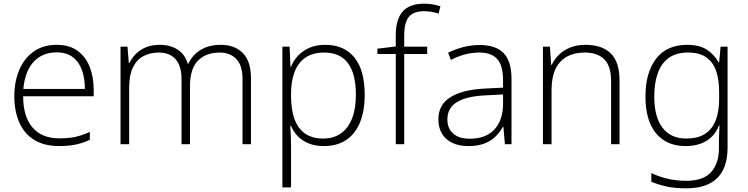

<svg xmlns="http://www.w3.org/2000/svg" viewBox="-20 -785 4069 1045"><path d="M289 -541Q357 -541 401.5 -509Q446 -477 468 -421.5Q490 -366 490 -295V-261H106Q106 -150 157 -91Q208 -32 303 -32Q352 -32 388 -39.5Q424 -47 469 -67V-24Q430 -6 391 2Q352 10 302 10Q221 10 166.5 -23.5Q112 -57 85 -118.5Q58 -180 58 -261Q58 -340 84.5 -403.5Q111 -467 162.5 -504Q214 -541 289 -541ZM288 -500Q211 -500 163.5 -449Q116 -398 107 -301H442Q442 -360 425.5 -405Q409 -450 375 -475Q341 -500 288 -500Z M1182 -541Q1257 -541 1301.5 -496.5Q1346 -452 1346 -357V0H1300V-355Q1300 -429 1266 -464Q1232 -499 1177 -499Q1101 -499 1057.5 -455Q1014 -411 1014 -315V0H968V-355Q968 -405 952.5 -437Q937 -469 909.5 -484Q882 -499 845 -499Q796 -499 759.5 -479Q723 -459 703 -417Q683 -375 683 -309V0H636V-531H674L681 -442H684Q697 -468 718.5 -490.5Q740 -513 772.5 -527Q805 -541 850 -541Q907 -541 947 -515Q987 -489 1002 -438H1005Q1027 -486 1072 -513.5Q1117 -541 1182 -541Z M1750 -541Q1853 -541 1909 -472Q1965 -403 1965 -269Q1965 -179 1938.5 -116.5Q1912 -54 1862.5 -22Q1813 10 1743 10Q1695 10 1659 -5Q1623 -20 1599.5 -45Q1576 -70 1564 -100H1560Q1562 -72 1563 -41.5Q1564 -11 1564 17V235H1517V-531H1556L1561 -422H1564Q1576 -453 1600.5 -480Q1625 -507 1662 -524Q1699 -541 1750 -541ZM1745 -499Q1684 -499 1644 -472.5Q1604 -446 1584 -395.5Q1564 -345 1564 -272V-264Q1564 -186 1584 -134Q1604 -82 1642.5 -56.5Q1681 -31 1739 -31Q1796 -31 1835.5 -59Q1875 -87 1896 -140Q1917 -193 1917 -269Q1917 -383 1874 -441Q1831 -499 1745 -499Z M2305 -491H2180V0H2134V-491H2034V-520L2134 -532V-592Q2134 -679 2171.5 -722Q2209 -765 2288 -765Q2315 -765 2336.5 -761Q2358 -757 2377 -751L2367 -711Q2349 -717 2328.5 -720.5Q2308 -724 2288 -724Q2231 -724 2205.5 -693.5Q2180 -663 2180 -592V-531H2305Z M2591 -540Q2678 -540 2721 -496Q2764 -452 2764 -355V0H2728L2720 -94H2717Q2700 -64 2675.5 -40.5Q2651 -17 2615.5 -3.5Q2580 10 2529 10Q2478 10 2441.5 -7.5Q2405 -25 2385.5 -57.5Q2366 -90 2366 -136Q2366 -215 2431.5 -256Q2497 -297 2619 -303L2718 -308V-347Q2718 -429 2686 -464Q2654 -499 2589 -499Q2549 -499 2511 -489Q2473 -479 2434 -459L2419 -498Q2457 -517 2500.5 -528.5Q2544 -540 2591 -540ZM2624 -266Q2523 -262 2469 -230.5Q2415 -199 2415 -135Q2415 -85 2447 -57.5Q2479 -30 2536 -30Q2625 -30 2671 -80.5Q2717 -131 2718 -218V-271Z M3167 -541Q3257 -541 3304.5 -494Q3352 -447 3352 -347V0H3306V-344Q3306 -425 3269 -462Q3232 -499 3163 -499Q3076 -499 3029 -448Q2982 -397 2982 -294V0H2935V-531H2973L2980 -432H2983Q2997 -462 3021.5 -486.5Q3046 -511 3082.5 -526Q3119 -541 3167 -541Z M3720 -541Q3786 -541 3826.5 -515Q3867 -489 3891 -446H3894L3902 -531H3940V20Q3940 87 3917 136.5Q3894 186 3844 213Q3794 240 3714 240Q3654 240 3608 230Q3562 220 3525 204V157Q3562 175 3610.5 187Q3659 199 3715 199Q3809 199 3851 151Q3893 103 3893 22V-13Q3893 -36 3894 -57.5Q3895 -79 3896 -102H3893Q3872 -47 3825.5 -18.5Q3779 10 3711 10Q3608 10 3550.5 -59.5Q3493 -129 3493 -260Q3493 -390 3551 -465.5Q3609 -541 3720 -541ZM3724 -499Q3662 -499 3621.5 -471Q3581 -443 3561 -389Q3541 -335 3541 -259Q3541 -148 3586 -89.5Q3631 -31 3715 -31Q3768 -31 3802.5 -48Q3837 -65 3857 -95Q3877 -125 3885.5 -164Q3894 -203 3894 -246V-285Q3894 -351 3877.5 -399Q3861 -447 3824 -473Q3787 -499 3724 -499Z"/></svg>

Font: Noto Sans Oriya ExtraLight
Style: Regular
Weight: 250
Version: Version 2.003